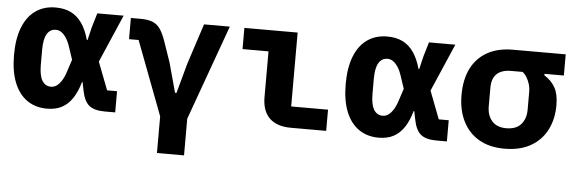

<svg xmlns="http://www.w3.org/2000/svg" viewBox="-48 -688 3096 1038"><g transform="rotate(5 1500.0 -169.0)"><path d="M586 0H529Q472 0 444 -23Q416 -46 405 -104L396 -148H393Q378 -95 354.5 -59.5Q331 -24 297.5 -6Q264 12 216 12Q154 12 108.5 -19.5Q63 -51 38.5 -112Q14 -173 14 -262Q14 -351 38.5 -412.5Q63 -474 108.5 -505.5Q154 -537 216 -537Q264 -537 299 -520Q334 -503 359 -467.5Q384 -432 399 -377H403L420 -448L443 -525H586L474 -266L532 -115H586ZM228 -108Q244 -108 258 -117.5Q272 -127 285 -147Q298 -167 308 -199L329 -263L308 -326Q298 -358 285 -378Q272 -398 258 -407.5Q244 -417 228 -417Q197 -417 180 -389.5Q163 -362 163 -302V-223Q163 -163 180 -135.5Q197 -108 228 -108Z M830 0 678 -401H626V-516H678Q720 -516 745 -505.5Q770 -495 786 -471.5Q802 -448 816 -408L855 -295L899 -134H907L951 -295L1023 -516H1163L977 0V199H830Z M1731 0H1539Q1463 0 1423 -39Q1383 -78 1383 -153V-401H1242V-516H1531V-115H1731Z M2386 0H2329Q2272 0 2244 -23Q2216 -46 2205 -104L2196 -148H2193Q2178 -95 2154.5 -59.5Q2131 -24 2097.5 -6Q2064 12 2016 12Q1954 12 1908.5 -19.5Q1863 -51 1838.5 -112Q1814 -173 1814 -262Q1814 -351 1838.5 -412.5Q1863 -474 1908.5 -505.5Q1954 -537 2016 -537Q2064 -537 2099 -520Q2134 -503 2159 -467.5Q2184 -432 2199 -377H2203L2220 -448L2243 -525H2386L2274 -266L2332 -115H2386ZM2028 -108Q2044 -108 2058 -117.5Q2072 -127 2085 -147Q2098 -167 2108 -199L2129 -263L2108 -326Q2098 -358 2085 -378Q2072 -398 2058 -407.5Q2044 -417 2028 -417Q1997 -417 1980 -389.5Q1963 -362 1963 -302V-223Q1963 -163 1980 -135.5Q1997 -108 2028 -108Z M2880 -410V-402Q2919 -378 2939 -342Q2959 -306 2959 -247Q2959 -171 2929 -112.5Q2899 -54 2841 -21Q2783 12 2699 12Q2617 12 2560 -21.5Q2503 -55 2473 -115.5Q2443 -176 2443 -257Q2443 -342 2473 -401.5Q2503 -461 2560 -493Q2617 -525 2699 -525H2985V-410ZM2699 -410Q2648 -410 2621.5 -385Q2595 -360 2595 -310V-209Q2595 -160 2621.5 -129.5Q2648 -99 2699 -99Q2753 -99 2779.5 -129.5Q2806 -160 2806 -209V-310Q2806 -327 2800.5 -346Q2795 -365 2785 -382Q2775 -399 2761 -410Z"/></g></svg>

Font: Lilex
Style: Regular
Weight: 400
Monospace: yes
Designer: Mike Abbink, Paul van der Laan, Pieter van Rosmalen, Mikhael Khrustik
Foundry: Mikhael Khrustik
Version: Version 2.510